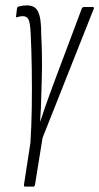

<svg xmlns="http://www.w3.org/2000/svg" viewBox="-20 -508 369 713"><path d="M73 185Q68 185 69 178L93 22Q97 -40 98 -110Q99 -180 98 -250Q97 -320 94 -382Q92 -425 85.5 -436.5Q79 -448 65 -448Q55 -448 43 -444Q41 -443 40 -444.5Q39 -446 40 -450L43 -476Q44 -483 50 -484Q57 -486 64.5 -487Q72 -488 80 -488Q99 -488 110.5 -479Q122 -470 127.5 -447Q133 -424 133 -381Q135 -342 135.5 -312.5Q136 -283 136 -259Q136 -235 135 -210Q134 -184 133.5 -159Q133 -134 132 -108.5Q131 -83 129 -58H130Q138 -82 146 -106Q154 -130 163.5 -155Q173 -180 183 -208L284 -477Q287 -482 291 -482H324Q331 -482 328 -475L138 4L110 178Q109 185 103 185Z"/></svg>

Font: Sofia Sans Extra Condensed Light
Style: Italic
Weight: 300
Italic angle: -9°
Version: Version 4.100